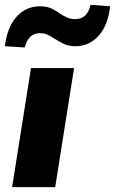

<svg xmlns="http://www.w3.org/2000/svg" viewBox="-37 -773 475 793"><path d="M13 0 91 -492H269L191 0ZM65 -577 -17 -582Q-7 -662 32 -704.5Q71 -747 128 -747Q157 -747 176.5 -737.5Q196 -728 212 -716Q226 -707 240.5 -700.5Q255 -694 273 -694Q299 -694 314.5 -708.5Q330 -723 337 -753L418 -747Q409 -668 370 -625Q331 -582 274 -582Q246 -582 225 -592.5Q204 -603 187 -614Q173 -623 159.5 -629.5Q146 -636 129 -636Q104 -636 88.5 -621.5Q73 -607 65 -577Z"/></svg>

Font: Nunito Sans 12pt Black
Style: Italic
Weight: 900
Italic angle: -9°
Designer: Vernon Adams
Foundry: Vernon Adams
Version: Version 3.101;gftools[0.9.27]